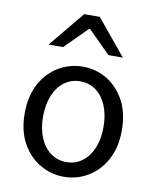

<svg xmlns="http://www.w3.org/2000/svg" viewBox="-84 -800 710 876"><g transform="rotate(10 271.0 -361.5)"><path d="M271 12Q212 12 160.5 -18Q109 -48 77.5 -105Q46 -162 46 -242Q46 -324 77.5 -381Q109 -438 160.5 -468Q212 -498 271 -498Q331 -498 382 -468Q433 -438 464.5 -381Q496 -324 496 -242Q496 -162 464.5 -105Q433 -48 382 -18Q331 12 271 12ZM271 -56Q313 -56 344.5 -79.5Q376 -103 393.5 -145Q411 -187 411 -242Q411 -298 393.5 -340.5Q376 -383 344.5 -406.5Q313 -430 271 -430Q230 -430 198 -406.5Q166 -383 148.5 -340.5Q131 -298 131 -242Q131 -187 148.5 -145Q166 -103 198 -79.5Q230 -56 271 -56ZM99 -570 235 -735H307L443 -570H376L273 -673H269L166 -570Z"/></g></svg>

Font: Mada
Style: Regular
Weight: 400
Designer: Khaled Hosny
Version: Version 1.5